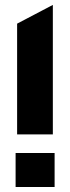

<svg xmlns="http://www.w3.org/2000/svg" viewBox="-20 -743 279 763"><path d="M48 -209V-649L189 -723H190V-209ZM42 0V-135H197V0Z"/></svg>

Font: Foldit
Style: Bold
Weight: 700
Version: Version 1.003